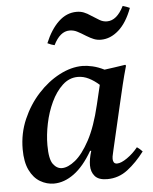

<svg xmlns="http://www.w3.org/2000/svg" viewBox="-53 -765 656 822"><g transform="rotate(-5 275.5 -354.5)"><path d="M146 11Q115 11 87 -5.5Q59 -22 42 -57Q25 -92 25 -147Q25 -215 51 -275Q77 -335 119 -381Q161 -427 211.5 -453.5Q262 -480 311 -480Q330 -480 354 -474.5Q378 -469 404 -456Q425 -459 447.5 -462Q470 -465 494 -469L497 -465Q485 -423 476 -385.5Q467 -348 458 -309L412 -111Q411 -104 408 -93Q405 -82 405 -72Q405 -63 409 -57Q413 -51 423 -51Q440 -51 466 -69Q492 -87 513 -113Q526 -104 536 -93Q502 -48 463 -18Q424 12 375 12Q338 12 322 -6.5Q306 -25 306 -53Q306 -80 317 -115H312Q275 -51 232.5 -20Q190 11 146 11ZM378 -393Q357 -412 334 -423.5Q311 -435 287 -435Q250 -435 221 -408Q192 -381 172 -338.5Q152 -296 142 -247.5Q132 -199 132 -155Q132 -95 148 -73.5Q164 -52 186 -52Q212 -52 243.5 -77.5Q275 -103 305.5 -159.5Q336 -216 358 -309ZM505 -721Q513 -719 520.5 -716Q528 -713 535 -710Q512 -648 476.5 -616.5Q441 -585 400 -585Q384 -585 370 -590.5Q356 -596 338 -607Q316 -621 301 -628.5Q286 -636 269 -636Q228 -636 200 -579Q186 -582 170 -590Q194 -648 228.5 -680.5Q263 -713 306 -713Q323 -713 337 -707.5Q351 -702 367 -691Q385 -680 400 -670.5Q415 -661 433 -661Q475 -661 505 -721Z"/></g></svg>

Font: Tiro Devanagari Marathi
Style: Italic
Weight: 400
Italic angle: -11°
Designer: Devanagari: John Hudson & Fiona Ross, assisted by Paul Hanslow. Latin: John Hudson with Paul Hanslow, assisted by Kaja S
Foundry: Tiro Typeworks Ltd.
Version: Version 1.52